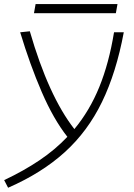

<svg xmlns="http://www.w3.org/2000/svg" viewBox="-40 -673 646 924"><path d="M-1 230.5 -20 193.8Q74.2 149.4 149.9 98.4Q225.6 47.4 284.2 -14.6Q217.3 -99.6 160.9 -230.2Q104.5 -360.8 57.1 -517.6L103.5 -522.5Q193.4 -211.4 317.9 -51.8Q391.6 -140.6 438 -254.6Q484.4 -368.7 508.8 -517.6H555.7Q519.5 -323.7 450.9 -182.4Q382.3 -41 271.7 59.3Q161.1 159.7 -1 230.5ZM123.5 -609.4 131.3 -653.3H525.4L517.6 -609.4Z"/></svg>

Font: Cascadia Code NF ExtraLight
Style: Italic
Weight: 200
Italic angle: -10°
Monospace: yes
Designer: Aaron Bell
Foundry: Saja Typeworks
Version: Version 2404.023; ttfautohint (v1.8.4)